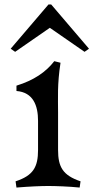

<svg xmlns="http://www.w3.org/2000/svg" viewBox="-20 -836 432 863"><path d="M50 -21 54 7C115 2 165 0 197 0C229 0 289 2 338 7L342 -21C262 -48 241 -86 241 -162V-330C241 -396 237 -456 252 -554L224 -561C186 -512 132 -475 54 -451V-427C129 -421 151 -362 151 -293V-162C151 -86 130 -47 50 -21ZM28 -617 48 -603 204 -711 360 -603 380 -617 210 -816H198Z"/></svg>

Font: Basteleur Moonlight
Style: Regular
Weight: 300
Designer: Keussel
Foundry: Keussel Studio
Version: Version 1.300;Glyphs 3.2 (3192)